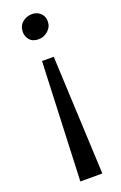

<svg xmlns="http://www.w3.org/2000/svg" viewBox="-172 -796 632 1001"><g transform="rotate(-20 144.0 -295.0)"><path d="M88.5 158.5 115.5 -500H180.5L210.5 158.5ZM150.5 -748Q175.5 -748 195 -731Q214.5 -714 214.5 -685Q214.5 -654 191.2 -633.2Q168 -612.5 139 -612.5Q105.5 -612.5 89.2 -632Q73 -651.5 73 -676Q73 -709 95.8 -728.5Q118.5 -748 150.5 -748Z"/></g></svg>

Font: Merriweather Light 18pt
Style: Regular
Weight: 400
Version: Version 2.100